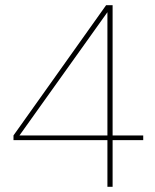

<svg xmlns="http://www.w3.org/2000/svg" viewBox="-20 -720 596 740"><path d="M394 0V-180H32V-198L389 -700H414V-198H532V-180H414V0ZM55 -198H394V-673Z"/></svg>

Font: DM Sans 16pt Thin
Style: Regular
Weight: 250
Version: Version 4.004;gftools[0.9.30]